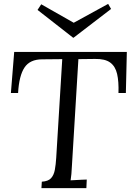

<svg xmlns="http://www.w3.org/2000/svg" viewBox="-20 -967 676 987"><path d="M632 -700 627 -489H589Q591 -548 582 -587Q573 -626 546.5 -645.5Q520 -665 468 -664L383 -663L350 -119Q349 -92 347 -72.5Q345 -53 343 -40Q357 -41 371 -41.5Q385 -42 398.5 -43Q412 -44 426 -44L424 0H193L195 -33Q228 -35 242.5 -51Q257 -67 262 -94.5Q267 -122 269 -156L300 -663L197 -662Q134 -662 106 -620Q78 -578 73 -489H36L53 -700ZM358 -773H356L173 -916L192 -945L359 -850L536 -947L551 -921Z"/></svg>

Font: Lora Italic
Style: Italic
Weight: 400
Italic angle: -3°
Designer: Olga Karpushina, Alexei Vanyashin (Cyrillic)
Foundry: Cyreal
Version: Version 2.210; ttfautohint (v1.8.1.43-b0c9)